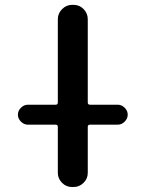

<svg xmlns="http://www.w3.org/2000/svg" viewBox="-20 -750 584 770"><path d="M91.8 -250Q76.2 -250 64 -262.2Q51.8 -274.4 51.8 -290Q51.8 -305.7 64 -317.9Q76.2 -330.1 91.8 -330.1H203.1Q211.9 -330.1 211.9 -338.9V-672.9Q211.9 -696.3 229 -713.4Q246.1 -730.5 268.6 -730.5H275.4Q298.8 -730.5 315.4 -713.4Q332 -696.3 332 -672.9V-338.9Q332 -330.1 340.8 -330.1H452.1Q467.8 -330.1 480 -317.9Q492.2 -305.7 492.2 -290Q492.2 -274.4 480 -262.2Q467.8 -250 452.1 -250H340.8Q332 -250 332 -241.2V-56.6Q332 -33.2 314.9 -16.6Q297.9 0 275.4 0H268.6Q245.1 0 228.5 -17.1Q211.9 -34.2 211.9 -56.6V-241.2Q211.9 -250 203.1 -250Z"/></svg>

Font: Rounded Mgen+ 2p medium
Style: Regular
Weight: 500
Designer: [Source Han Sans]
Ryoko NISHIZUKA  (kana & ideographs); Paul D. Hunt (Latin, Greek & Cyrillic); Wenlong ZHANG  (bopomofo
Version: Version 1.059.20150602